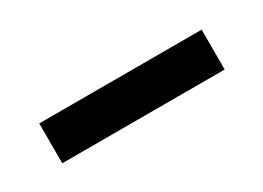

<svg xmlns="http://www.w3.org/2000/svg" viewBox="-20 -470 441 322"><g transform="rotate(-30 201.0 -308.5)"><path d="M358.4 -346.7V-269.5H43.9V-346.7Z"/></g></svg>

Font: Inter Display V
Style: Regular
Weight: 400
Designer: Rasmus Andersson
Foundry: rsms
Version: Version 3.015;git-src